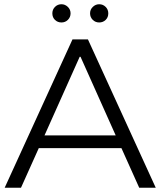

<svg xmlns="http://www.w3.org/2000/svg" viewBox="-20 -886 757 906"><path d="M553 -187H163L79 0H2L322 -700H395L715 0H637ZM526 -247 360 -618H356L190 -247ZM227 -823Q227 -841 239.5 -853.5Q252 -866 270 -866Q287 -866 300 -853.5Q313 -841 313 -823Q313 -805 300.5 -792.5Q288 -780 270 -780Q252 -780 239.5 -792Q227 -804 227 -823ZM405 -823Q405 -841 418 -853.5Q431 -866 448 -866Q466 -866 478.5 -853.5Q491 -841 491 -823Q491 -804 478.5 -792Q466 -780 448 -780Q430 -780 417.5 -792.5Q405 -805 405 -823Z"/></svg>

Font: CMG Sans
Style: Regular
Weight: 400
Designer: Julieta Ulanovsky
Foundry: Julieta Ulanovsky
Version: Version 7.200